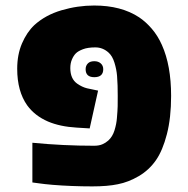

<svg xmlns="http://www.w3.org/2000/svg" viewBox="-20 -662 679 692"><path d="M312.5 9.8Q276.4 9.8 238.5 8.3Q200.7 6.8 169.7 4.2Q138.7 1.5 122.1 -1L96.7 -4.4V-147.5Q152.3 -142.1 208 -139.4Q263.7 -136.7 319.3 -136.7Q336.4 -136.7 348.6 -141.8Q360.8 -147 370.1 -155.3Q385.7 -169.4 392.8 -192.6Q399.9 -215.8 401.4 -236.8Q403.8 -264.6 404.1 -279.3Q404.3 -293.9 404.3 -316.4Q404.3 -338.9 403.8 -353.5Q403.3 -368.2 401.9 -388.7Q399.9 -412.1 392.6 -435.8Q385.3 -459.5 372.1 -471.7Q351.1 -491.2 323.7 -491.2Q296.4 -491.2 279.1 -484.6Q261.7 -478 253.4 -469.7Q245.1 -461.4 239.3 -447.8Q233.4 -434.1 233.4 -416.5Q233.4 -378.4 257.8 -360.8Q275.9 -348.1 293.5 -343.8L333.5 -335.4L303.2 -199.2L255.9 -202.1Q196.3 -205.6 152.8 -224.1Q105.5 -244.6 78.1 -282.2Q42 -333 42 -414.1Q42 -465.3 59.3 -505.6Q76.7 -545.9 103.5 -571.3Q143.6 -607.9 201.7 -625Q259.8 -642.1 319.3 -642.1Q417 -642.1 481.4 -599.6Q504.9 -584 526.9 -558.6Q548.8 -533.2 563.5 -500Q596.7 -426.3 596.7 -316.4Q596.7 -237.3 581.5 -178.5Q566.4 -119.6 542 -84.5Q517.1 -48.8 480 -27.1Q442.9 -5.4 404.8 2Q367.7 9.8 312.5 9.8ZM319.8 -383.8Q288.6 -383.8 288.6 -412.6Q288.6 -425.3 296.9 -433.6Q304.7 -441.4 319.8 -441.4Q334.5 -441.4 343.3 -433.3Q352.1 -425.3 352.1 -412.6Q352.1 -383.8 319.8 -383.8Z"/></svg>

Font: Open Sans ExtraBold
Style: Regular
Weight: 800
Designer: Monotype Design Team
Foundry: Monotype Imaging Inc.
Version: Version 3.003; ttfautohint (v1.8.4)